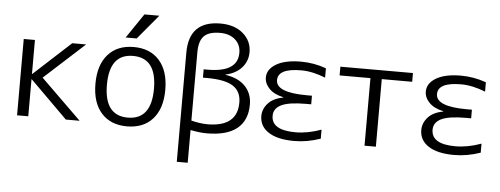

<svg xmlns="http://www.w3.org/2000/svg" viewBox="-58 -919 3390 1302"><g transform="rotate(5 1637.0 -268.5)"><path d="M153.3 -252H151.4V0H75.2V-519.5H151.4V-288.1H153.3L405.3 -519.5H500L225.6 -269.5L501 0H407.2Z M876 -756.8H977.5L837.9 -589.8H762.7ZM998.5 -61Q935.5 9.8 823.7 9.8Q711.9 9.8 648.9 -61Q585.9 -131.8 585.9 -259.8Q585.9 -387.7 648.9 -459Q711.9 -530.3 823.7 -530.3Q935.5 -530.3 998.5 -459Q1061.5 -387.7 1061.5 -259.8Q1061.5 -131.8 998.5 -61ZM664.1 -259.8Q664.1 -49.8 824.2 -49.8Q984.4 -49.8 984.4 -259.8Q984.4 -469.7 824.2 -469.7Q664.1 -469.7 664.1 -259.8Z M1181.6 219.7V-523.4Q1181.6 -740.2 1395.5 -740.2Q1492.2 -740.2 1550.3 -689.9Q1608.4 -639.6 1608.4 -563.5Q1608.4 -502 1568.4 -457.5Q1528.3 -413.1 1459 -398.4V-396.5Q1546.9 -383.8 1594.2 -334.5Q1641.6 -285.2 1641.6 -210Q1641.6 -102.5 1572.8 -46.4Q1503.9 9.8 1366.2 9.8Q1320.3 9.8 1255.9 -2.9V219.7ZM1255.9 -67.4Q1313.5 -52.7 1365.2 -51.8Q1569.3 -51.8 1569.3 -216.8Q1569.3 -293 1514.2 -328.6Q1459 -364.3 1335.9 -364.3H1308.6V-420.9H1335.9Q1540 -420.9 1540 -552.7Q1540 -608.4 1501.5 -642.6Q1462.9 -676.8 1398.4 -676.8Q1322.3 -676.8 1289.1 -643.1Q1255.9 -609.4 1255.9 -532.2Z M1965.8 -49.8Q2048.8 -49.8 2140.6 -83V-21.5Q2049.8 9.8 1961.9 9.8Q1847.7 9.8 1786.6 -30.3Q1725.6 -70.3 1725.6 -139.6Q1725.6 -187.5 1760.3 -226.1Q1794.9 -264.6 1863.3 -277.3V-279.3Q1799.8 -293 1766.6 -327.1Q1733.4 -361.3 1733.4 -402.3Q1733.4 -459 1793.9 -494.6Q1854.5 -530.3 1961.9 -530.3Q2050.8 -530.3 2133.8 -500V-436.5Q2044.9 -471.7 1968.8 -471.7Q1810.5 -471.7 1810.5 -391.6Q1810.5 -306.6 2021.5 -306.6H2055.7V-248H2021.5Q1904.3 -248 1853 -223.1Q1801.8 -198.2 1801.8 -148.4Q1801.8 -49.8 1965.8 -49.8Z M2517.6 -460V0H2440.4V-460H2230.5V-519.5H2724.6V-460Z M3054.7 -49.8Q3137.7 -49.8 3229.5 -83V-21.5Q3138.7 9.8 3050.8 9.8Q2936.5 9.8 2875.5 -30.3Q2814.5 -70.3 2814.5 -139.6Q2814.5 -187.5 2849.1 -226.1Q2883.8 -264.6 2952.1 -277.3V-279.3Q2888.7 -293 2855.5 -327.1Q2822.3 -361.3 2822.3 -402.3Q2822.3 -459 2882.8 -494.6Q2943.4 -530.3 3050.8 -530.3Q3139.6 -530.3 3222.7 -500V-436.5Q3133.8 -471.7 3057.6 -471.7Q2899.4 -471.7 2899.4 -391.6Q2899.4 -306.6 3110.4 -306.6H3144.5V-248H3110.4Q2993.2 -248 2941.9 -223.1Q2890.6 -198.2 2890.6 -148.4Q2890.6 -49.8 3054.7 -49.8Z"/></g></svg>

Font: Mgen+ 1c regular
Style: Regular
Weight: 400
Designer: [Source Han Sans]
Ryoko NISHIZUKA  (kana & ideographs); Paul D. Hunt (Latin, Greek & Cyrillic); Wenlong ZHANG  (bopomofo
Version: Version 1.059.20150602